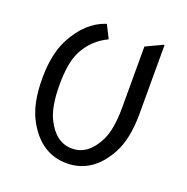

<svg xmlns="http://www.w3.org/2000/svg" viewBox="-135 -883 990 1018"><g transform="rotate(20 360.0 -373.5)"><path d="M622.1 -756.8V-368.7Q622.1 -226.6 575.2 -140.6Q493.2 9.8 347.7 9.8Q201.7 9.8 120.1 -140.6Q73.2 -226.6 73.2 -368.7Q73.2 -508.3 120.1 -596.7Q186 -720.7 292 -756.8H296.9L333.5 -684.1Q246.6 -643.1 204.1 -558.6Q170.9 -493.7 170.9 -368.7Q170.9 -244.6 204.1 -178.7Q256.8 -73.2 347.7 -73.2Q438 -73.2 491.2 -178.7Q524.4 -244.6 524.4 -368.7V-712.9L617.2 -756.8Z"/></g></svg>

Font: Nova Oval
Style: Book
Weight: 400
Version: Version 2.000